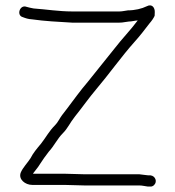

<svg xmlns="http://www.w3.org/2000/svg" viewBox="-20 -689 641 704"><path d="M290 -9H491C502.3 -9 511.3 -6.1 522 -5H530C535.3 -4.3 540.2 -6 544.5 -10C558.2 -22.7 549.6 -44 532 -46H524C519.3 -46.7 513.7 -47.3 507 -48L491 -50H290C268 -50 238 -52 216 -52H101L102 -54C112.6 -68.6 118.1 -73.2 127 -88C135.6 -101.8 148.1 -118.9 159 -133C178.6 -154.2 190 -180 210 -200C229.2 -219.2 235.5 -237.6 255 -262C279.6 -292.4 306.2 -330.4 333 -362C377.2 -413.9 427.2 -484 472 -534C493.2 -557.4 510.8 -580.6 528 -603C536.7 -613 543 -622.3 547 -631C547 -632.3 547.2 -636.8 547.5 -644.5C548.2 -660 537.8 -676.6 518 -666C500.2 -657.1 474.3 -651 449 -651C438.4 -649.9 429.3 -647 418 -647H245C196 -647 149.3 -654.7 103 -658C90.6 -660.1 86.4 -661.7 77 -664C52.5 -673.2 39 -632.2 64 -626C74.4 -622.1 82.8 -618.9 98 -618C144.2 -611.4 194 -608.9 244 -606H418C424.7 -606 431.3 -606.7 438 -608L452 -610C463.2 -610 476.2 -614 485 -614C456.7 -576.3 430.3 -550.4 399 -510C369.8 -473.2 331.3 -425 302 -389C273.8 -356.2 247.8 -319.6 223 -287C211 -272.3 202 -259.7 196 -249C191.3 -241 186.3 -234.3 181 -229C160.1 -208.1 149.6 -187.1 131 -163C115.1 -143.9 101.6 -128.2 92 -109C81.9 -92.9 63.2 -74 56 -56C46.6 -31.4 72.6 -11 98 -11H216C237.8 -11 267.7 -9 290 -9Z"/></svg>

Font: HoneyBee
Style: SeLit
Weight: 300
Foundry: Cannot Into Space Fonts
Version: Version 0.89